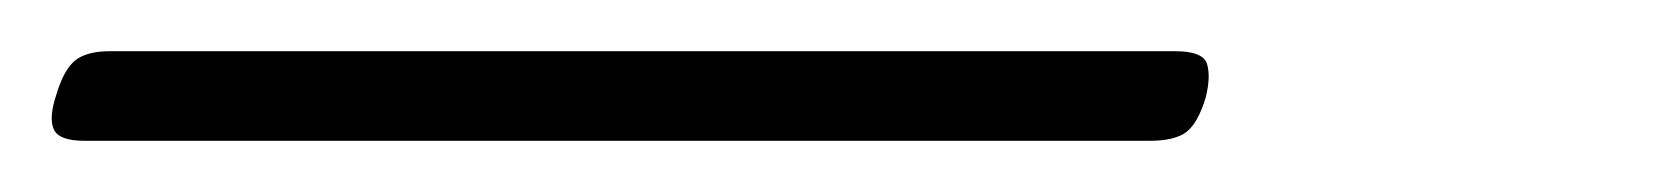

<svg xmlns="http://www.w3.org/2000/svg" viewBox="-83 57 653 75"><path d="M-50 112Q-60 112 -62 107.5Q-64 103 -61 94Q-58 84 -53.5 80.5Q-49 77 -40 77H376Q387 77 388.5 82Q390 87 388 95Q385 105 380.5 108.5Q376 112 366 112Z"/></svg>

Font: Playwrite CU Thin
Style: Regular
Weight: 250
Designer: Veronika Burian, José Scaglione
Foundry: TypeTogether
Version: Version 1.002